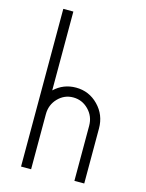

<svg xmlns="http://www.w3.org/2000/svg" viewBox="-134 -1001 824 1082"><g transform="rotate(15 278.0 -460.0)"><path d="M282.5 -510Q358.8 -510 412.5 -455Q466.2 -400 466.2 -321.2V0H408.8V-321.2Q408.8 -376.2 371.2 -414.4Q333.8 -452.5 281.2 -452.5Q230 -452.5 193.1 -414.4Q156.2 -376.2 156.2 -321.2V0H97.5V-920H156.2V-460Q208.8 -510 282.5 -510Z"/></g></svg>

Font: Now Light
Style: Regular
Weight: 300
Designer: Alfredo Marco Pradil
Foundry: Alfredo Marco Pradil
Version: Version 1.002;PS 001.002;hotconv 1.0.88;makeotf.lib2.5.64775